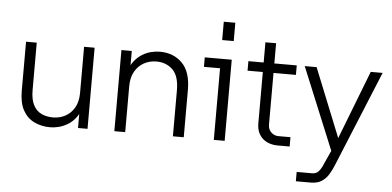

<svg xmlns="http://www.w3.org/2000/svg" viewBox="-57 -811 2300 1127"><g transform="rotate(5 1093.5 -248.0)"><path d="M257 10Q204 10 162 -10.5Q120 -31 96 -74.5Q72 -118 72 -189V-478H135V-199Q135 -143 152.5 -110Q170 -77 200 -63Q230 -49 268 -49Q307 -49 340 -66.5Q373 -84 393.5 -119Q414 -154 414 -206V-478H476V0H420V-128H438Q427 -89 407 -62.5Q387 -36 361 -20Q335 -4 308 3Q281 10 257 10Z M634 0V-478H695V-350H678Q689 -390 709.5 -416.5Q730 -443 756 -459Q782 -475 809 -481.5Q836 -488 860 -488Q941 -488 992 -436.5Q1043 -385 1043 -279V0H979V-271Q979 -355 941 -392Q903 -429 845 -429Q805 -429 772 -411Q739 -393 718.5 -358Q698 -323 698 -270V0Z M1220 0V-450L1249 -422H1125V-478H1284V0ZM1218 -588V-696H1286V-588Z M1596 0Q1572 0 1549.5 -7Q1527 -14 1509.5 -29Q1492 -44 1482 -66.5Q1472 -89 1472 -121V-597H1535V-117Q1535 -90 1553 -72.5Q1571 -55 1596 -55H1667V0ZM1382 -422V-478H1667V-422Z M1721 200V145H1812Q1837 145 1851.5 127.5Q1866 110 1875 87L1938 -52L2103 -478H2173L1940 89Q1929 116 1913.5 141.5Q1898 167 1873 183.5Q1848 200 1809 200ZM1922 27 1714 -478H1784L1960 -41Z"/></g></svg>

Font: SUSE Thin Light
Style: Regular
Weight: 300
Version: Version 1.000